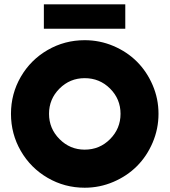

<svg xmlns="http://www.w3.org/2000/svg" viewBox="-20 -856 785 889"><path d="M30.8 -329.1Q30.8 -421.9 76.4 -500.5Q122.1 -579.1 200.7 -624.5Q279.3 -669.9 372.1 -669.9Q441.9 -669.9 505.1 -643.1Q568.4 -616.2 614 -570.6Q659.7 -524.9 686.8 -461.9Q713.9 -398.9 713.9 -329.1Q713.9 -259.3 686.8 -195.8Q659.7 -132.3 614 -86.7Q568.4 -41 505.1 -13.9Q441.9 13.2 372.1 13.2Q279.3 13.2 200.7 -32.5Q122.1 -78.1 76.4 -157Q30.8 -235.8 30.8 -329.1ZM183.1 -723.1V-835.9H560.1V-723.1ZM372.1 -163.1Q441.4 -163.1 489.7 -211.9Q538.1 -260.7 538.1 -329.1Q538.1 -397.5 489.7 -445.8Q441.4 -494.1 372.1 -494.1Q303.7 -494.1 255.4 -445.8Q207 -397.5 207 -329.1Q207 -260.7 255.6 -211.9Q304.2 -163.1 372.1 -163.1Z"/></svg>

Font: Human Sans Black
Style: Regular
Weight: 800
Designer: Tim Radville
Foundry: Continuum
Version: Version 1.000;FEAKit 1.0